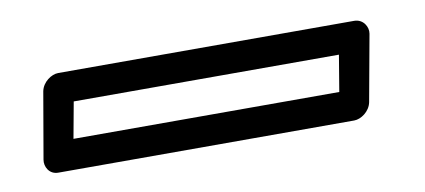

<svg xmlns="http://www.w3.org/2000/svg" viewBox="-32 -101 693 313"><g transform="rotate(-10 314.0 55.0)"><path d="M519 85H79L90 25H529ZM535 135C546 135 561 125 564 110L584 0C586 -11 578 -25 563 -25H73C62 -25 47 -15 44 0L25 110C23 121 30 135 45 135Z"/></g></svg>

Font: Asimov
Style: WidOuIt
Weight: 500
Designer: Google
Version: Version 2.000980; 2014